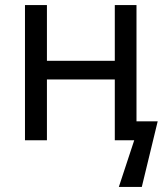

<svg xmlns="http://www.w3.org/2000/svg" viewBox="-20 -556 645 761"><path d="M605 -75 542 185H451L512 0H435V-241H166V0H79V-536H166V-315H435V-536H521V-75Z"/></svg>

Font: Noto Sans Mono UI
Style: Regular
Weight: 400
Monospace: yes
Designer: Monotype Design team
Foundry: Monotype Imaging Inc.
Version: Version 1.000